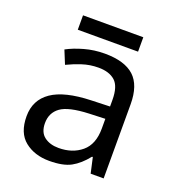

<svg xmlns="http://www.w3.org/2000/svg" viewBox="-126 -778 813 889"><g transform="rotate(20 280.5 -333.5)"><path d="M288 -545Q386 -545 433 -502Q480 -459 480 -365V0H416L399 -76H395Q360 -32 321.5 -11Q283 10 215 10Q142 10 94 -28.5Q46 -67 46 -149Q46 -229 109 -272.5Q172 -316 303 -320L394 -323V-355Q394 -422 365 -448Q336 -474 283 -474Q241 -474 203 -461.5Q165 -449 132 -433L105 -499Q140 -518 188 -531.5Q236 -545 288 -545ZM314 -259Q214 -255 175.5 -227Q137 -199 137 -148Q137 -103 164.5 -82Q192 -61 235 -61Q303 -61 348 -98.5Q393 -136 393 -214V-262ZM429 -677V-606H132V-677Z"/></g></svg>

Font: Noto Sans Lepcha
Style: Regular
Weight: 400
Designer: Monotype Design Team
Foundry: Monotype Imaging Inc.
Version: Version 2.006; ttfautohint (v1.8.4.7-5d5b)